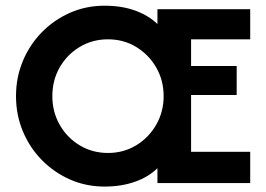

<svg xmlns="http://www.w3.org/2000/svg" viewBox="-20 -658 957 690"><path d="M355.6 12.5Q289.6 12.5 231.9 -12.8Q174.3 -38.2 130.6 -82.6Q86.8 -127.1 62.2 -186.1Q37.5 -245.1 37.5 -312.5Q37.5 -379.9 62.2 -438.9Q86.8 -497.9 130.6 -542.4Q174.3 -586.8 231.9 -612.2Q289.6 -637.5 355.6 -637.5Q418.1 -637.5 466.3 -619.8Q514.6 -602.1 545.8 -571.5V-625H879.2V-516.7H666.7V-420.8H830.6V-316.7H666.7V-112.5H879.2V0H545.8V-53.5Q513.2 -21.5 464.2 -4.5Q415.3 12.5 355.6 12.5ZM368.1 -108.3Q424.3 -108.3 469.4 -135.8Q514.6 -163.2 541.3 -209.7Q568.1 -256.2 568.1 -312.5Q568.1 -369.4 541.3 -415.6Q514.6 -461.8 469.4 -489.2Q424.3 -516.7 368.1 -516.7Q311.8 -516.7 266.3 -489.2Q220.8 -461.8 194.4 -415.6Q168.1 -369.4 168.1 -312.5Q168.1 -256.2 194.4 -209.7Q220.8 -163.2 266.3 -135.8Q311.8 -108.3 368.1 -108.3Z"/></svg>

Font: co2trust
Style: Bold
Weight: 700
Designer: Kristian Moeller
Foundry: Dicotype
Version: Version 1.000